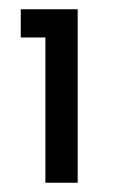

<svg xmlns="http://www.w3.org/2000/svg" viewBox="-20 -770 292 415"><path d="M78.1 -689H24.9V-750H147.9V-375H78.1Z"/></svg>

Font: Oakes Grotesk
Style: Bold Italic
Weight: 700
Designer: Samuel Oakes
Foundry: Samuel Oakes
Version: Version 1.0 | wf-rip DC20170320